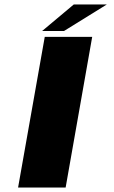

<svg xmlns="http://www.w3.org/2000/svg" viewBox="-20 -840 512 860"><path d="M61 0 180.5 -675H393L274 0ZM168.5 -701 310.5 -820H458.5L266.5 -701Z"/></svg>

Font: Anybody UltraExpanded Regular
Style: Bold Italic
Weight: 700
Width: 9
Italic angle: -10°
Designer: Tyler Finck
Foundry: Etcetera Type Company
Version: Version 1.010; ttfautohint (v1.8.3) -l 8 -r 50 -G 200 -x 14 